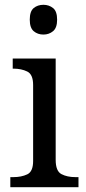

<svg xmlns="http://www.w3.org/2000/svg" viewBox="-20 -780 360 800"><path d="M161 -636Q137 -636 120.5 -650Q104 -664 104 -698Q104 -733 120.5 -746.5Q137 -760 161 -760Q184 -760 201 -746.5Q218 -733 218 -698Q218 -664 201 -650Q184 -636 161 -636ZM23 0V-42H36Q69 -42 93.5 -53.5Q118 -65 118 -109V-426Q118 -470 93.5 -482Q69 -494 36 -494H33V-536H212V-114Q212 -67 236 -54.5Q260 -42 294 -42H307V0Z"/></svg>

Font: Noto Serif Ahom
Style: Regular
Weight: 400
Designer: Monotype Design Team
Foundry: Monotype Imaging Inc.
Version: Version 2.007; ttfautohint (v1.8.4.7-5d5b)